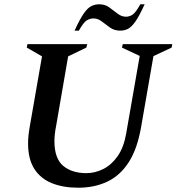

<svg xmlns="http://www.w3.org/2000/svg" viewBox="-20 -866 824 896"><path d="M345 10Q275 10 222.5 -11Q170 -32 140.5 -77.5Q111 -123 111 -197Q111 -215 113 -234.5Q115 -254 119 -276L176 -603L105 -644L108 -660H387L383 -644L298 -603L242 -279Q234 -239 234 -208Q234 -126 275 -92Q316 -58 383 -58Q424 -58 462.5 -77.5Q501 -97 529.5 -138Q558 -179 569 -244L632 -605L549 -644L553 -660H784L781 -644L696 -604L639 -276Q621 -171 580.5 -108.5Q540 -46 480 -18Q420 10 345 10ZM328 -723Q353 -778 371.5 -804Q390 -830 407 -838Q424 -846 443 -846Q470 -846 490 -831.5Q510 -817 528.5 -802.5Q547 -788 568 -788Q584 -788 598.5 -797.5Q613 -807 635 -846H655Q630 -791 611.5 -765Q593 -739 576.5 -731Q560 -723 541 -723Q514 -723 494 -737Q474 -751 455.5 -765.5Q437 -780 416 -780Q400 -780 385 -771Q370 -762 348 -723Z"/></svg>

Font: Spectral SC SemiBold
Style: Italic
Weight: 600
Italic angle: -10°
Designer: Jean-Baptiste Levee
Foundry: Production Type
Version: Version 2.001